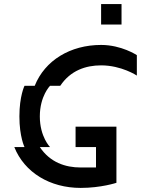

<svg xmlns="http://www.w3.org/2000/svg" viewBox="-20 -920 690 940"><path d="M150 -500H100C100 -500 75 -450 75 -350C75 -250 100 -200 100 -200H50C100 -75 225 0 375 0C475 0 550 -25 550 -25V-300H350V-200H450V-100H375C300 -100 225 -125 175 -200H225C225 -200 175 -250 175 -350C175 -450 225 -500 225 -500H275C325 -575 400 -600 475 -600C575 -600 650 -550 650 -550V-650C650 -650 575 -700 475 -700C325 -700 200 -625 150 -500ZM475 -800H575V-900H475Z"/></svg>

Font: LS-VG5000 Shifted
Style: Regular
Weight: 400
Designer: Justin Bihan, 2021
Foundry: Justin Bihan, 2021
Version: Version 1.000;Glyphs 3.1.2 (3151)